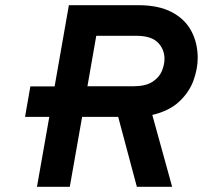

<svg xmlns="http://www.w3.org/2000/svg" viewBox="-20 -720 782 740"><path d="M122.5 0 170 -269.5H76.5L97 -387H190.5L245.5 -700H513Q591.5 -700 642.2 -673.2Q693 -646.5 717.5 -600.2Q742 -554 742 -496.5Q742 -456 726.2 -411.2Q710.5 -366.5 672.2 -329.8Q634 -293 567 -277L643.5 0H507.5L435.5 -269.5H296.5L249 0ZM317 -387.5H493Q541.5 -387.5 567.8 -404.8Q594 -422 604 -446.5Q614 -471 614 -493Q614 -530 588.5 -556Q563 -582 505.5 -582H351Z"/></svg>

Font: Overpass
Style: Bold Italic
Weight: 700
Italic angle: -10°
Designer: Delve Withrington, Dave Bailey, Thomas Jockin
Foundry: Delve Fonts LLC
Version: Version 4.000; ttfautohint (v1.8.3)